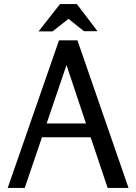

<svg xmlns="http://www.w3.org/2000/svg" viewBox="-20 -927 671 947"><path d="M362 -728 614 0H511L427 -250H187L102 0H18L271 -728ZM308 -606 210 -318H404ZM318 -834 239 -772H170L276 -907H359L461 -773H394Z"/></svg>

Font: Rosario Light Light
Style: Regular
Weight: 300
Version: Version 1.101; ttfautohint (v1.8.1.43-b0c9)